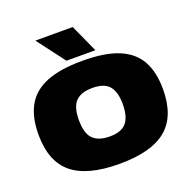

<svg xmlns="http://www.w3.org/2000/svg" viewBox="-160 -1095 1246 1261"><g transform="rotate(-20 463.0 -465.0)"><path d="M465 10Q240 10 134 -77.5Q28 -165 28 -352Q28 -472 71.5 -551.5Q115 -631 211 -670.5Q307 -710 465 -710Q621 -710 716.5 -670.5Q812 -631 855.5 -552Q899 -473 899 -354Q899 -166 793.5 -78Q688 10 465 10ZM465 -181Q547 -181 582 -223Q617 -265 617 -352Q617 -437 582.5 -478.5Q548 -520 465 -520Q385 -520 347.5 -481Q310 -442 310 -351Q310 -258 348.5 -219.5Q387 -181 465 -181ZM367 -746 220 -940H481L569 -746Z"/></g></svg>

Font: Georama Expanded Black
Style: Regular
Weight: 900
Width: 7
Designer: Jean-Baptiste Levee
Foundry: Production Type
Version: Version 1.000